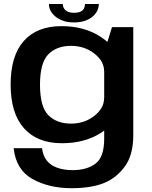

<svg xmlns="http://www.w3.org/2000/svg" viewBox="-20 -730 777 984"><path d="M346.5 234.5Q443.5 234.5 508.5 209.8Q573.5 185 618.2 125.5Q663 66 663 -36.5V-591H554L514 -461.5V-19Q514 75.5 469.2 108.8Q424.5 142 352 142Q308.5 142 274.2 130Q240 118 220 93.2Q200 68.5 195.5 29.5H50Q62 140.5 146.5 187.5Q231 234.5 346.5 234.5ZM297 4Q414 4 496.2 -48.5Q578.5 -101 578.5 -155.5L513.5 -227Q513.5 -175.5 463.2 -136Q413 -96.5 344 -96.5Q270.5 -96.5 227.8 -139.8Q185 -183 185 -296Q185 -408.5 227.8 -451.8Q270.5 -495 344 -495Q413 -495 463.2 -455.8Q513.5 -416.5 513.5 -366L578 -434Q578 -487.5 495 -541.8Q412 -596 295 -596Q169.5 -596 102 -520Q34.5 -444 34.5 -297Q34.5 -149.5 102.8 -72.8Q171 4 297 4ZM358.5 -615Q399 -615 427.8 -628.2Q456.5 -641.5 471.5 -663Q486.5 -684.5 486.5 -709.5H415.5Q415.5 -696.5 410.2 -686.2Q405 -676 392.5 -670.2Q380 -664.5 358.5 -664.5Q339.5 -664.5 327 -670.5Q314.5 -676.5 308.2 -686.5Q302 -696.5 302 -709.5H230.5Q230.5 -684.5 246.8 -663Q263 -641.5 291.5 -628.2Q320 -615 358.5 -615Z"/></svg>

Font: Anybody SemiExpanded SemiBold
Style: Regular
Weight: 600
Width: 6
Designer: Tyler Finck
Foundry: Etcetera Type Company
Version: Version 1.113;gftools[0.9.25]